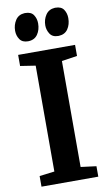

<svg xmlns="http://www.w3.org/2000/svg" viewBox="-104 -1016 608 1066"><g transform="rotate(-10 200.0 -482.5)"><path d="M106.6 -807.9Q75 -807.9 60.6 -829.1Q46.1 -850.2 46.1 -877.6Q46.1 -910.7 63.2 -936.9Q80.3 -963.1 114 -965.1H118.7Q151.5 -965.1 165.3 -944.2Q179.2 -923.3 179.2 -896.2Q179.2 -860.2 161.6 -834.6Q144.1 -809.1 109.7 -807.9ZM276.7 -807.9Q244.8 -807.9 230.5 -830.2Q216.3 -852.4 216.3 -877.9Q216.3 -910.9 233.8 -937Q251.3 -963.1 285.1 -965.1H288.8Q321.6 -965.1 335.5 -944.2Q349.3 -923.3 349.3 -896.2Q349.3 -860.2 332.2 -834.9Q315.1 -809.6 280.9 -807.9ZM125.1 -70.4V-667.3L39.5 -680.5V-743H360.4V-680.5L273 -667.3V-70L360.4 -58.9V0H40.2V-59.9Z"/></g></svg>

Font: Merriweather Light
Style: Regular
Weight: 300
Designer: Eben Sorkin
Foundry: Eben Sorkin
Version: Version 2.100